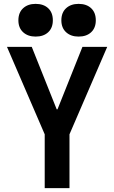

<svg xmlns="http://www.w3.org/2000/svg" viewBox="-20 -972 590 992"><path d="M211 0V-278L16 -730H144L273 -407H277L406 -730H534L339 -278V0ZM164 -783Q124 -783 99.5 -805.5Q75 -828 75 -867Q75 -907 99.5 -929.5Q124 -952 164 -952Q205 -952 229 -929.5Q253 -907 253 -867Q253 -828 229 -805.5Q205 -783 164 -783ZM386 -783Q346 -783 321.5 -805.5Q297 -828 297 -867Q297 -907 321.5 -929.5Q346 -952 386 -952Q427 -952 451 -929.5Q475 -907 475 -867Q475 -828 451 -805.5Q427 -783 386 -783Z"/></svg>

Font: M PLUS Code Latin SemiExpanded SemiBold
Style: Regular
Weight: 600
Width: 6
Designer: Coji Morishita
Foundry: UNDERFOREST DESIGN
Version: Version 1.002; ttfautohint (v1.8.3)